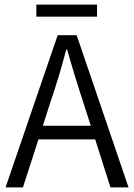

<svg xmlns="http://www.w3.org/2000/svg" viewBox="-20 -809 579 829"><path d="M4 0 229 -657H311L535 0H457L391 -207H146L79 0ZM199 -372 165 -266H372L338 -372Q302 -481 270 -595H266Q251 -537 234.5 -482.5Q218 -428 199 -372ZM137 -737V-789H399V-737Z"/></svg>

Font: Assistant
Style: Regular
Weight: 400
Designer: Hebrew By Ben Nathan, Latin by Paul Hunt
Version: Version 3.000